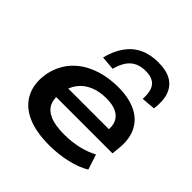

<svg xmlns="http://www.w3.org/2000/svg" viewBox="-201 -926 1096 1096"><g transform="rotate(45 347.0 -378.0)"><path d="M357 10Q244 10 172.5 -24.5Q101 -59 72 -123Q43 -187 59 -271Q76 -346 122.5 -397.5Q169 -449 241 -476.5Q313 -504 403 -504Q487 -504 546 -475.5Q605 -447 632 -391Q659 -335 649 -252L645 -213H164L176 -296H557L531 -276Q538 -322 524.5 -351.5Q511 -381 479.5 -396Q448 -411 398 -411Q343 -411 300 -393Q257 -375 230 -340.5Q203 -306 194 -257V-252Q185 -201 200 -166Q215 -131 257.5 -112.5Q300 -94 374 -94Q434 -94 487.5 -106.5Q541 -119 583 -142L613 -50Q568 -22 499 -6Q430 10 357 10ZM304 -555 220 -562Q237 -629 269.5 -674.5Q302 -720 350.5 -743Q399 -766 464 -766Q529 -766 568.5 -742.5Q608 -719 624 -674Q640 -629 631 -562L547 -555Q551 -621 526.5 -650.5Q502 -680 447 -680Q391 -680 356.5 -650.5Q322 -621 304 -555Z"/></g></svg>

Font: Nunito Sans 10pt Expanded
Style: Bold Italic
Weight: 700
Width: 7
Italic angle: -9°
Designer: Vernon Adams
Foundry: Vernon Adams
Version: Version 3.101;gftools[0.9.27]